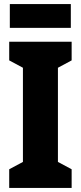

<svg xmlns="http://www.w3.org/2000/svg" viewBox="-20 -918 395 938"><path d="M25 0V-91L92 -127V-587L25 -623V-714H330V-623L263 -587V-127L330 -91V0ZM326 -782H28V-898H326Z"/></svg>

Font: Noto Sans UI CondBlack
Style: Regular
Weight: 900
Width: 3
Designer: Monotype Design Team
Foundry: Monotype Imaging Inc.
Version: Version 1.001